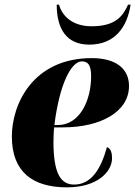

<svg xmlns="http://www.w3.org/2000/svg" viewBox="-20 -796 582 826"><path d="M364 -604C475 -604 527 -680 542 -776H531C509 -728 479 -683 374 -683C289 -683 246 -730 234 -776H224C224 -672 266 -604 364 -604ZM268 10C400 10 462 -58 462 -115C462 -147 452 -159 440 -163C414 -68 372 -2 299 -2C243 -2 210 -46 210 -186C210 -195 211 -236 213 -248H250C415 -248 535 -316 535 -426C535 -501 478 -546 375 -546C121 -546 31 -347 31 -209C31 -56 121 10 268 10ZM228 -258H214C236 -436 287 -532 332 -532C360 -532 372 -514 372 -468C372 -365 324 -258 228 -258Z"/></svg>

Font: Noto Serif Display SemiCondensed Black
Style: Italic
Weight: 900
Width: 4
Italic angle: -12°
Designer: Monotype Design Team
Foundry: Monotype Imaging Inc.
Version: Version 2.009